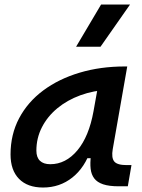

<svg xmlns="http://www.w3.org/2000/svg" viewBox="-20 -815 626 845"><path d="M169.4 10.3Q101.1 10.3 63.7 -27.8Q26.4 -65.9 26.4 -135.3Q26.4 -223.1 64.2 -294.7Q102.1 -366.2 170.4 -417Q238.8 -467.8 330.3 -495.1Q421.9 -522.5 529.3 -522.5H540L476.1 -158.2Q469.7 -120.6 482.7 -104.5Q495.6 -88.4 537.6 -88.4H558.6L542.5 4.9H502.4Q460 4.9 433.8 -3.9Q407.7 -12.7 394.8 -29.8Q381.8 -46.9 378.9 -72.3Q376 -97.7 380.4 -131.3L409.7 -118.7H353L380.4 -158.2Q354 -78.1 298.6 -33.9Q243.2 10.3 169.4 10.3ZM201.2 -92.3Q269.5 -92.3 320.6 -153.3Q371.6 -214.4 391.6 -325.7L417 -467.3L458.5 -419.9Q392.1 -417 334 -395.8Q275.9 -374.5 232.4 -338.6Q189 -302.7 164.6 -255.1Q140.1 -207.5 140.1 -151.9Q140.1 -122.6 155.8 -107.4Q171.4 -92.3 201.2 -92.3ZM314.9 -609.4 424.8 -794.9H552.2L422.4 -609.4Z"/></svg>

Font: Cascadia Mono Medium
Style: Italic
Weight: 500
Italic angle: -10°
Monospace: yes
Designer: Aaron Bell
Foundry: Saja Typeworks
Version: Version 2407.024